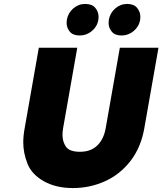

<svg xmlns="http://www.w3.org/2000/svg" viewBox="-20 -947 824 974"><path d="M384 -767Q350 -767 334 -786.5Q318 -806 318 -830Q318 -838 319 -846Q325 -881 351.5 -904Q378 -927 412 -927Q447 -927 463.5 -907Q480 -887 480 -862Q480 -854 479 -846Q473 -812 446 -789.5Q419 -767 384 -767ZM597 -767Q563 -767 547 -786.5Q531 -806 531 -830Q531 -838 532 -846Q538 -881 564.5 -904Q591 -927 625 -927Q659 -927 675.5 -907Q692 -887 692 -862Q692 -854 691 -846Q685 -812 658 -789.5Q631 -767 597 -767ZM372 -705 300 -296Q297 -278 297 -262Q297 -229 314.5 -203Q332 -177 386 -177Q440 -177 473 -208.5Q506 -240 516 -296L588 -705H784L712 -296Q695 -199 642 -130.5Q589 -62 512.5 -27.5Q436 7 350 7Q264 7 202.5 -27.5Q141 -62 119.5 -116.5Q98 -171 98 -224Q98 -258 105 -296L177 -705Z"/></svg>

Font: Fz Poppins ExtBd
Style: Italic
Weight: 800
Italic angle: -10°
Designer: Ninad Kale (Devanagari), Jonny Pinhorn (Latin)
Foundry: Indian Type Foundry
Version: Vit hóa bi Vntype.Com & FontZin.Com